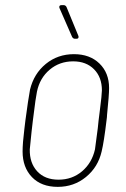

<svg xmlns="http://www.w3.org/2000/svg" viewBox="-20 -720 489 748"><path d="M68 -130Q68 -162 75 -218L79 -251Q90 -334 97 -371Q112 -433 158.5 -471Q205 -509 268 -509Q330 -509 367.5 -472.5Q405 -436 405 -377Q405 -350 397 -272Q397 -265 395 -251Q385 -167 376 -130Q362 -69 315 -30.5Q268 8 205 8Q141 8 104.5 -30Q68 -68 68 -130ZM350 -138Q352 -149 361 -221L364 -250L369 -290Q377 -352 377 -368Q377 -419 346.5 -450Q316 -481 265 -481Q212 -481 173.5 -448.5Q135 -416 124 -363Q118 -332 112 -281L108 -250L103 -207Q97 -149 96 -138Q95 -85 125 -52.5Q155 -20 208 -20Q261 -20 299.5 -52.5Q338 -85 350 -138ZM286 -576Q286 -569 278 -569H272Q265 -569 261 -576L212 -688Q211 -690 211 -693Q211 -700 220 -700H228Q235 -700 239 -693L285 -581Q286 -579 286 -576Z"/></svg>

Font: Barlow Semi Condensed Thin
Style: Italic
Weight: 250
Width: 4
Italic angle: -7°
Designer: Jeremy Tribby
Foundry: Tribby Type
Version: Version 1.408